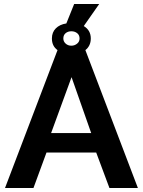

<svg xmlns="http://www.w3.org/2000/svg" viewBox="-20 -938 712 958"><path d="M398 -808Q433 -787 433 -746Q433 -709 406 -688L668 0H526L460 -177H212L147 0H5L267 -688Q239 -708 239 -746Q239 -777 258.5 -796.5Q278 -816 311 -821L350 -918H475ZM435 -274 337 -553 235 -274ZM336 -782Q319 -782 307.5 -772.5Q296 -763 296 -746Q296 -731 307.5 -720.5Q319 -710 336 -710Q352 -710 364.5 -720Q377 -730 377 -746Q377 -763 365 -772.5Q353 -782 336 -782Z"/></svg>

Font: IngvarSans
Style: Bold
Weight: 700
Version: Version 3.000